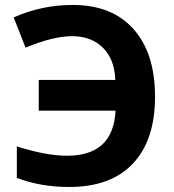

<svg xmlns="http://www.w3.org/2000/svg" viewBox="-20 -744 703 774"><path d="M83 -551.8 35.2 -673.8Q148.4 -724.1 272.9 -724.1Q431.6 -724.1 518.3 -626.7Q605 -529.3 605 -354.2Q605 -179.2 515.9 -84.7Q426.8 9.8 258.8 9.8Q143.1 9.8 47.9 -26.9V-153.8Q166.5 -116.2 250 -116.2Q437 -116.2 445.8 -297.9H136.2V-421.9H444.8Q441.9 -504.9 395 -551.5Q348.1 -598.1 271 -598.1Q193.8 -598.1 83 -551.8Z"/></svg>

Font: NotoSans-Bold
Style: Bold
Weight: 700
Designer: Monotype Design team
Foundry: Monotype Imaging Inc.
Version: Version 1.04